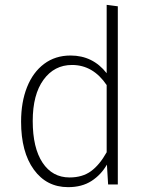

<svg xmlns="http://www.w3.org/2000/svg" viewBox="-20 -761 615 792"><path d="M466 -735V0H426L421 -82Q397 -40 357.5 -14.5Q318 11 261 11Q172 11 119.5 -61.5Q67 -134 67 -259Q67 -340 91.5 -401.5Q116 -463 162 -497.5Q208 -532 271 -532Q363 -532 420 -459V-741ZM420 -133V-410Q364 -493 277 -493Q204 -493 159.5 -432Q115 -371 115 -262Q115 -151 155.5 -90Q196 -29 267 -29Q320 -29 355.5 -55Q391 -81 420 -133Z"/></svg>

Font: FiraGO ExtraLight
Style: Regular
Weight: 200
Designer: bBox Type
Foundry: bBox Type GmbH
Version: Version 1.001